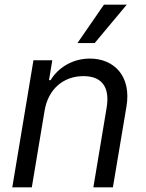

<svg xmlns="http://www.w3.org/2000/svg" viewBox="-20 -804 627 824"><path d="M312.5 -619.3H386.4L524.1 -784.1H426.1ZM32.7 0H116.5L171.2 -328.1C186.8 -423.3 253.6 -477.3 338.1 -477.3C418.3 -477.3 452.4 -429 437.5 -340.9L380.7 0H464.5L522.7 -346.6C544.7 -476.6 470.2 -552.6 365.8 -552.6C289.1 -552.6 228 -511.4 197.4 -460.2H190.3L204.5 -545.5H123.6Z"/></svg>

Font: TID UI
Style: Italic
Weight: 400
Italic angle: -9.39999°
Designer: The TID Project Authors
Foundry: Bakken & Bæck
Version: Version 1.001;hotconv 1.0.109;makeotfexe 2.5.65596